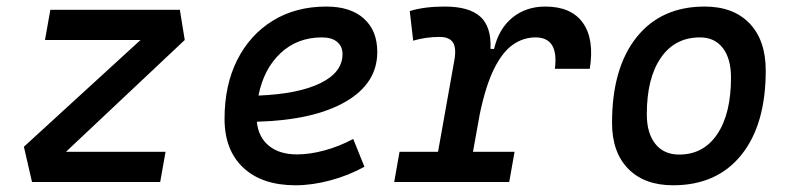

<svg xmlns="http://www.w3.org/2000/svg" viewBox="-20 -547 2384 577"><path d="M535.2 -426.8 178.2 -90.8H477.5L461.4 0H76.2L51.8 -106L402.3 -426.8H115.2L131.3 -517.6H520.5Z M872.6 -83Q911.6 -83 956.1 -95.2Q1000.5 -107.4 1041.5 -129.4L1075.2 -45.9Q1027.3 -19.5 972.7 -4.9Q918 9.8 868.2 9.8Q767.6 9.8 711.2 -43Q654.8 -95.7 654.8 -189.9Q654.8 -291.5 693.1 -367.2Q731.4 -442.9 800.3 -485.1Q869.1 -527.3 960.9 -527.3Q1033.2 -527.3 1073.5 -491.2Q1113.8 -455.1 1113.8 -390.6Q1113.8 -296.4 1018.3 -241.2Q922.9 -186 752 -181.2Q756.3 -134.8 788.1 -108.9Q819.8 -83 872.6 -83ZM756.8 -259.8Q876.5 -264.6 942.9 -297.1Q1009.3 -329.6 1009.3 -384.3Q1009.3 -407.7 993.2 -421.1Q977.1 -434.6 947.3 -434.6Q873.5 -434.6 823 -387.2Q772.5 -339.8 756.8 -259.8Z M1164.6 0 1180.7 -90.8H1296.4L1345.2 -364.7Q1352.1 -402.3 1341.3 -419.2Q1330.6 -436 1300.8 -436Q1259.8 -436 1221.7 -424.8L1211.4 -513.7Q1254.4 -527.3 1316.4 -527.3Q1390.1 -527.3 1423.6 -496.8Q1457 -466.3 1454.1 -399.9H1464.8Q1479 -460.9 1520 -494.1Q1561 -527.3 1618.7 -527.3Q1696.8 -527.3 1731.7 -478.3Q1766.6 -429.2 1752.4 -340.3H1647.5Q1659.7 -434.6 1589.4 -434.6Q1552.7 -434.6 1521.5 -412.8Q1490.2 -391.1 1465.1 -340.8Q1439.9 -290.5 1421.9 -204.6L1401.4 -90.8H1526.4L1510.3 0Z M2002.9 9.8Q1916.5 9.8 1867.9 -39.8Q1819.3 -89.4 1819.3 -177.7Q1819.3 -342.8 1893.1 -435.1Q1966.8 -527.3 2097.7 -527.3Q2184.1 -527.3 2232.7 -476.6Q2281.2 -425.8 2281.2 -335Q2281.2 -172.4 2207.8 -81.3Q2134.3 9.8 2002.9 9.8ZM2021 -82.5Q2094.2 -82.5 2135.5 -143.8Q2176.8 -205.1 2176.8 -314Q2176.8 -370.6 2152.3 -402.6Q2127.9 -434.6 2083.5 -434.6Q2008.3 -434.6 1966.1 -373.5Q1923.8 -312.5 1923.8 -203.6Q1923.8 -146.5 1949.5 -114.5Q1975.1 -82.5 2021 -82.5Z"/></svg>

Font: Cascadia Code NF
Style: Italic
Weight: 400
Italic angle: -10°
Monospace: yes
Designer: Aaron Bell
Foundry: Saja Typeworks
Version: Version 2404.023; ttfautohint (v1.8.4)